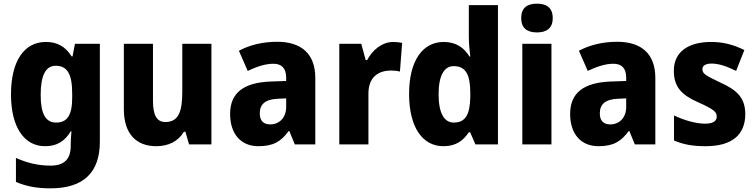

<svg xmlns="http://www.w3.org/2000/svg" viewBox="-20 -788 4121 1048"><path d="M230 -559C112 -559 40 -455 40 -273C40 -95 111 10 226 10C289 10 333 -16 366 -71H370C368 -49 366 -21 366 0V9C366 83 328 116 257 116C191 116 132 103 67 74V205C125 230 183 240 256 240C438 240 525 151 525 -14V-549H389L376 -480H371C337 -534 293 -559 230 -559ZM284 -429C348 -429 374 -383 374 -277V-254C374 -158 346 -119 286 -119C229 -119 202 -167 202 -270C202 -376 229 -429 284 -429Z M1134 -549H975V-290C975 -182 957 -122 882 -122C835 -122 815 -161 815 -237V-549H656V-192C656 -56 725 10 833 10C897 10 952 -15 984 -69H992L1012 0H1134Z M1493 -560C1413 -560 1342 -542 1284 -511L1332 -401C1383 -425 1429 -440 1472 -440C1517 -440 1542 -416 1542 -364V-346L1456 -343C1312 -337 1236 -283 1236 -166C1236 -57 1295 10 1390 10C1472 10 1513 -15 1556 -73H1559L1589 0H1701V-363C1701 -494 1625 -560 1493 -560ZM1497 -249 1542 -251V-204C1542 -145 1504 -109 1455 -109C1420 -109 1398 -127 1398 -169C1398 -217 1425 -246 1497 -249Z M2127 -559C2063 -559 2011 -512 1984 -460H1976L1952 -549H1832V0H1991V-277C1991 -370 2048 -403 2115 -403C2133 -403 2152 -401 2163 -397L2175 -554C2161 -557 2142 -559 2127 -559Z M2400 10C2469 10 2508 -20 2539 -66H2546L2575 0H2698V-760H2539V-590C2539 -553 2543 -510 2547 -479H2543C2513 -528 2469 -559 2402 -559C2288 -559 2213 -459 2213 -275C2213 -92 2287 10 2400 10ZM2457 -119C2405 -119 2374 -169 2374 -274C2374 -376 2405 -427 2456 -427C2524 -427 2547 -378 2547 -280V-258C2545 -163 2521 -119 2457 -119Z M2911 -768C2859 -768 2825 -747 2825 -689C2825 -632 2860 -611 2911 -611C2961 -611 2997 -632 2997 -689C2997 -747 2962 -768 2911 -768ZM2990 -549H2831V0H2990Z M3349 -560C3269 -560 3198 -542 3140 -511L3188 -401C3239 -425 3285 -440 3328 -440C3373 -440 3398 -416 3398 -364V-346L3312 -343C3168 -337 3092 -283 3092 -166C3092 -57 3151 10 3246 10C3328 10 3369 -15 3412 -73H3415L3445 0H3557V-363C3557 -494 3481 -560 3349 -560ZM3353 -249 3398 -251V-204C3398 -145 3360 -109 3311 -109C3276 -109 3254 -127 3254 -169C3254 -217 3281 -246 3353 -249Z M4048 -165C4048 -259 3996 -299 3913 -337C3828 -377 3814 -387 3814 -410C3814 -430 3831 -441 3865 -441C3906 -441 3951 -424 3998 -401L4043 -515C3981 -545 3926 -559 3862 -559C3737 -559 3658 -505 3658 -402C3658 -314 3700 -270 3788 -231C3880 -190 3892 -176 3892 -152C3892 -127 3873 -113 3828 -113C3780 -113 3714 -131 3659 -158V-21C3714 2 3764 10 3832 10C3976 10 4048 -53 4048 -165Z"/></svg>

Font: Noto Sans Gujarati UI SemiCondensed ExtraBold
Style: Regular
Weight: 800
Width: 4
Designer: Jelle Bosma - Monotype Design Team, Universal Thirst
Foundry: Monotype Imaging Inc.
Version: Version 2.106